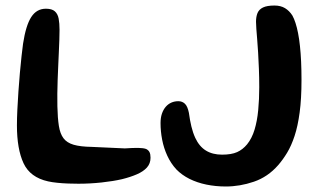

<svg xmlns="http://www.w3.org/2000/svg" viewBox="-20 -639 1154 694"><path d="M153.9 16.6Q89 2.3 65.1 -49Q41.2 -100.2 41.2 -185.9Q41.2 -210.6 42.7 -242.2Q44.1 -273.9 46.6 -308.4Q49 -342.8 51.9 -375.8Q54.8 -408.9 57.9 -436.3Q61 -463.8 63.3 -480.9Q73.5 -547.4 93 -577.5Q112.5 -607.5 145.9 -607.5Q167.7 -607.5 178.2 -598.1Q188.7 -588.8 192 -571.8Q195.2 -554.8 195.2 -531.4Q195.2 -515.9 194.5 -495.3Q193.7 -474.6 192.7 -450.9Q191.7 -427.2 190.5 -401.6Q189.2 -376 188.4 -350.5Q187.6 -325 187.2 -300.7Q186.8 -276.4 187.4 -255Q188.3 -212.2 192.8 -183.9Q197.2 -155.6 209.5 -139.3Q221.8 -122.9 246.2 -115.8Q270.6 -108.7 311.2 -108.1Q346.9 -106.2 378.8 -105Q410.7 -103.8 431.1 -102.6Q460.8 -104.6 479.8 -104.4Q498.8 -104.1 508.4 -100.4Q516.6 -96.4 520.4 -89.1Q524.1 -81.8 524.1 -68.8Q524.1 -48.1 511.1 -33.5Q498 -19 474.8 -9Q451.6 1.1 420.9 8.7Q388.9 16.1 346.9 20.6Q304.9 25.1 263.6 25.1Q246.9 25.1 226.7 24.4Q206.4 23.7 187.3 21.7Q168.2 19.8 153.9 16.6ZM796.2 35.1Q759.6 35.1 726 28.2Q692.5 21.3 664.8 7.5Q637.2 -6.4 617.6 -26.5Q597.4 -48.4 584.7 -76.1Q571.9 -103.8 566.1 -134.1Q560.3 -164.4 560.3 -194.1Q560.3 -213.2 565.2 -227.9Q570.2 -242.6 578.9 -252.8Q587.7 -263 599.3 -268.1Q610.9 -273.2 624.6 -273.2Q638.8 -273.2 648.4 -264Q658.1 -254.8 662.8 -231Q666.4 -204.1 671.8 -181.8Q677.1 -159.6 685.8 -140.6Q700.3 -109.5 724.3 -94.8Q748.2 -80 782.7 -80Q816.6 -80 837.1 -89.2Q857.5 -98.4 873.2 -117.4Q890.6 -138.9 900.1 -170.3Q909.6 -201.7 913.3 -240.8Q917.1 -280 917.1 -323.7Q917.1 -359.2 915.8 -390.6Q914.6 -422.1 913 -448.7Q911.4 -475.4 909.6 -496.8Q907.8 -518.3 906.6 -534.2Q905.4 -550.1 905.4 -560.2Q905.4 -578.7 910.8 -591.9Q916.3 -605.1 930.7 -612Q945.1 -619 972.2 -619Q994.4 -619 1010.1 -609.6Q1025.8 -600.2 1036.9 -582.8Q1043.1 -571.6 1048.2 -555.8Q1053.4 -539.9 1057.4 -519.1Q1061.5 -498.3 1064.2 -472.6Q1067 -446.8 1068.4 -416.3Q1069.8 -385.8 1069.8 -350Q1069.8 -281.9 1063.1 -232.5Q1056.5 -183.1 1044.8 -147.7Q1033.1 -112.2 1017.8 -86.9Q1002.5 -61.6 985.3 -41.9Q948.1 0.6 897.7 17.8Q847.2 35.1 796.2 35.1Z"/></svg>

Font: Gluten Thin
Style: Regular
Weight: 100
Designer: Tyler Finck
Foundry: Etcetera Type Company
Version: Version 1.300